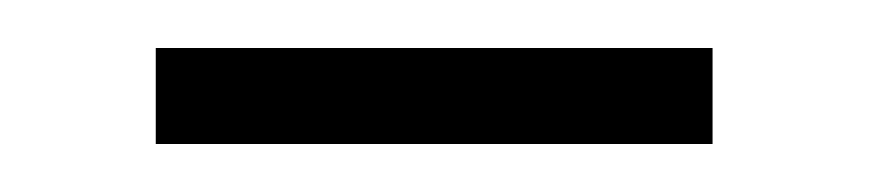

<svg xmlns="http://www.w3.org/2000/svg" viewBox="-20 -310 362 80"><path d="M276.9 -250V-290H44.9V-250Z"/></svg>

Font: Open Sans 300
Style: Regular
Weight: 300
Foundry: Ascender Corporation
Version: Version 1.100;PS 001.100;hotconv 1.0.88;makeotf.lib2.5.64775